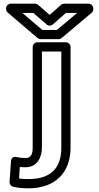

<svg xmlns="http://www.w3.org/2000/svg" viewBox="-20 -782 538 1040"><path d="M117.2 124C182.9 124 207.1 68.5 207.1 17V-503H312.2V17C312.2 127.8 256.5 188 133.7 188C112.5 188 97.6 187.1 83.1 184.8L87.4 122.4C98.3 123.6 106.7 124 117.2 124ZM117.2 74C99.4 74 83.9 72.1 70.4 68.7C44.2 62.2 40 84 39.5 91.3L31.8 203.3C31 214.4 38.7 226.4 50.9 229.3C79.1 236.1 101.6 238 133.7 238C280.2 238 362.2 152.6 362.2 17V-528C362.2 -538.7 352.3 -553 337.2 -553H182.1C171.4 -553 157.1 -543.1 157.1 -528V17C157.1 57.9 145.1 74 117.2 74ZM265.8 -649.3 336.8 -712H397.8L288.5 -620H208.9L101.1 -712H160.6L232.8 -649.2C242.7 -640.5 257.8 -642.2 265.8 -649.3ZM249.1 -701.3 186.4 -755.8C182.1 -759.6 176 -762 170 -762H38C27.3 -762 13 -752.1 13 -737V-733C13 -726.1 16.2 -718.8 21.8 -714L183.5 -576C187.7 -572.3 193.8 -570 199.7 -570H297.6C303.1 -570 309.2 -572.1 313.7 -575.9L476.5 -712.9C481.8 -717.4 485.4 -724.6 485.4 -732V-737C485.4 -747.7 475.5 -762 460.4 -762H327.3C321.4 -762 315.3 -759.8 310.7 -755.7Z"/></svg>

Font: Asimov
Style: WidOu
Weight: 500
Designer: Google
Version: Version 2.000980; 2014